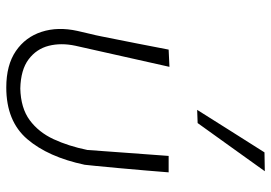

<svg xmlns="http://www.w3.org/2000/svg" viewBox="-143 -690 842 596"><g transform="rotate(90 278.0 -392.0)"><path d="M251.5 9.5Q182 9.5 138.5 -20.2Q95 -50 78.8 -100.2Q62.5 -150.5 76 -211.5Q80.5 -232.5 85 -250.2Q89.5 -268 93 -286Q104.5 -343 114.2 -392.5Q124 -442 134 -494.5L187.5 -497Q167.5 -407.5 150.5 -332Q133.5 -256.5 122 -205Q112.5 -160.5 122.2 -122.2Q132 -84 164.2 -59.8Q196.5 -35.5 254.5 -34Q315.5 -35.5 353 -63.2Q390.5 -91 412 -137.2Q433.5 -183.5 445.5 -242Q450 -304 455 -372.5Q460 -441 464 -494.5H515Q513 -465.5 509.2 -423.5Q505.5 -381.5 501.8 -339.5Q498 -297.5 495 -267.8Q492 -238 491.5 -234Q467.5 -120.5 411.8 -55.5Q356 9.5 251.5 9.5ZM321 -583Q354.5 -636.5 387.5 -688.5Q420.5 -740.5 453 -792L511.5 -793Q475 -742 437 -689Q399 -636 362 -584.5Z"/></g></svg>

Font: Commissioner Loud ExtraLight
Style: Italic
Weight: 200
Italic angle: -12°
Designer: Kostas Bartsokas
Foundry: Kostas Bartsokas
Version: Version 1.000; ttfautohint (v1.8.3)